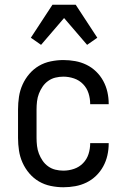

<svg xmlns="http://www.w3.org/2000/svg" viewBox="-20 -781 540 809"><path d="M247 8Q221 8 194 2.5Q167 -3 144 -16.5Q121 -30 103.5 -50.5Q86 -71 75 -95.5Q64 -120 60 -146.5Q56 -173 56 -200V-320Q56 -347 60 -373.5Q64 -400 75 -424.5Q86 -449 103.5 -469.5Q121 -490 144 -503.5Q167 -517 194 -522.5Q221 -528 247 -528Q272 -528 297 -523.5Q322 -519 344.5 -508Q367 -497 385 -479.5Q403 -462 415 -440Q427 -418 432.5 -393.5Q438 -369 438 -344V-342H360V-343Q360 -366 353 -388Q346 -410 330 -426.5Q314 -443 292 -450.5Q270 -458 247 -458Q230 -458 213.5 -454Q197 -450 183 -440Q169 -430 159.5 -416Q150 -402 144 -386.5Q138 -371 136 -354Q134 -337 134 -320V-200Q134 -183 136 -166Q138 -149 144 -133.5Q150 -118 159.5 -104Q169 -90 183 -80Q197 -70 213.5 -66Q230 -62 247 -62Q270 -62 292 -69.5Q314 -77 330 -93.5Q346 -110 353 -132Q360 -154 360 -177V-178H438V-176Q438 -151 432.5 -126.5Q427 -102 415 -80Q403 -58 385 -40.5Q367 -23 344.5 -12Q322 -1 297 3.5Q272 8 247 8ZM153 -592 110 -622 201 -761H299L390 -622L347 -592L250 -705Z"/></svg>

Font: Iosevka NFM
Style: Regular
Weight: 400
Monospace: yes
Designer: Belleve Invis
Foundry: Belleve Invis
Version: Version 29.0.4; ttfautohint (v1.8.4);Nerd Fonts 3.3.0